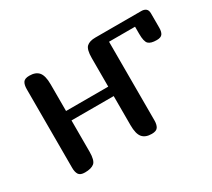

<svg xmlns="http://www.w3.org/2000/svg" viewBox="-103 -682 953 863"><g transform="rotate(-30 373.5 -251.0)"><path d="M507 -47Q507 -25 499 -12.5Q491 0 467 0Q434 0 418.5 -18.5Q403 -37 403 -82V-233H184V-71Q184 -26 168.5 -13Q153 0 120 0Q96 0 88 -12.5Q80 -25 80 -47V-455Q80 -478 88 -490Q96 -502 120 -502Q153 -502 168.5 -483.5Q184 -465 184 -420V-282H403V-430Q403 -475 418 -488.5Q433 -502 463 -502H702Q716 -502 725 -495Q734 -488 734 -471V-396Q734 -376 726.5 -365Q719 -354 697 -354Q666 -354 654 -366Q642 -378 642 -418V-455H507Z"/></g></svg>

Font: Marmelad
Style: Regular
Weight: 400
Designer: Manvel Shmavonyan
Foundry: Cyreal
Version: Version 1.110; ttfautohint (v1.8.4.7-5d5b)